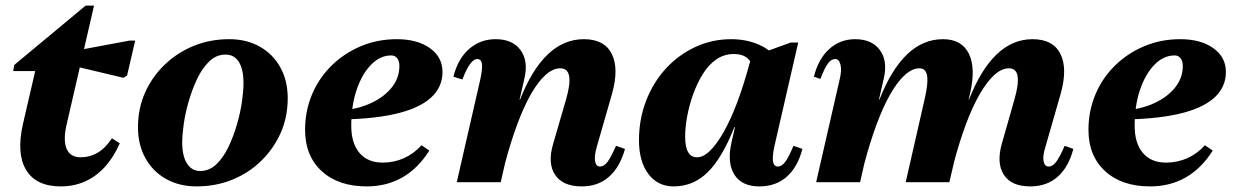

<svg xmlns="http://www.w3.org/2000/svg" viewBox="-20 -651 4418 686"><path d="M197 15Q109 15 73.5 -43.5Q38 -102 62 -208L119 -454L150 -397H27L31 -419L286 -631H316L218 -206Q205 -150 218 -119.5Q231 -89 268 -89Q301 -89 329 -105.5Q357 -122 380 -157L408 -139Q386 -89 354.5 -54.5Q323 -20 283.5 -2.5Q244 15 197 15ZM421 -373 207 -424 218 -464 443 -506H463L434 -381Z M682 15Q621 15 573.5 -11.5Q526 -38 499.5 -86Q473 -134 473 -196Q473 -263 498 -319.5Q523 -376 568 -419.5Q613 -463 672 -487Q731 -511 799 -511Q861 -511 908 -484.5Q955 -458 981.5 -410.5Q1008 -363 1008 -300Q1008 -233 983 -176.5Q958 -120 913.5 -76.5Q869 -33 810 -9Q751 15 682 15ZM695 -40Q728 -40 753 -64Q778 -88 796 -125.5Q814 -163 826.5 -206Q839 -249 844.5 -288Q850 -327 850 -354Q850 -403 833.5 -429.5Q817 -456 786 -456Q753 -456 728 -432Q703 -408 685 -370.5Q667 -333 654.5 -290Q642 -247 636.5 -208Q631 -169 631 -142Q631 -94 648 -67Q665 -40 695 -40Z M1290 15Q1189 15 1129.5 -39.5Q1070 -94 1070 -187Q1070 -255 1095 -314Q1120 -373 1165 -417Q1210 -461 1269.5 -486Q1329 -511 1398 -511Q1471 -511 1516 -479Q1561 -447 1561 -394Q1561 -338 1517.5 -300Q1474 -262 1388 -243Q1302 -224 1175 -224V-256Q1240 -256 1292.5 -277Q1345 -298 1376 -334Q1407 -370 1407 -415Q1407 -433 1399 -443Q1391 -453 1378 -453Q1338 -453 1305.5 -419.5Q1273 -386 1254 -329.5Q1235 -273 1235 -202Q1235 -139 1264.5 -104.5Q1294 -70 1347 -70Q1388 -70 1423.5 -86Q1459 -102 1486 -132L1514 -113Q1433 15 1290 15Z M2059 15Q1991 15 1963.5 -26Q1936 -67 1956 -136L2002 -294Q2035 -407 1982 -407Q1956 -407 1929.5 -383.5Q1903 -360 1877.5 -315.5Q1852 -271 1828.5 -208Q1805 -145 1784 -66H1731L1745 -295H1838Q1923 -511 2066 -511Q2139 -511 2165.5 -459Q2192 -407 2167 -317L2113 -129Q2103 -95 2106 -75.5Q2109 -56 2124 -56Q2138 -56 2150.5 -72.5Q2163 -89 2181 -130L2213 -119Q2195 -54 2156 -19.5Q2117 15 2059 15ZM1612 0 1696 -367Q1704 -404 1702 -422Q1700 -440 1685 -440Q1660 -440 1632 -367L1600 -377Q1616 -441 1656 -476Q1696 -511 1751 -511Q1811 -511 1839.5 -472.5Q1868 -434 1854 -372L1769 0Z M2387 15Q2330 15 2296.5 -29.5Q2263 -74 2263 -150Q2263 -225 2288.5 -291Q2314 -357 2359 -406Q2404 -455 2464 -483Q2524 -511 2593 -511Q2648 -511 2693.5 -490.5Q2739 -470 2762 -433L2676 -358Q2676 -411 2658.5 -434.5Q2641 -458 2602 -458Q2567 -458 2539 -438.5Q2511 -419 2490.5 -385.5Q2470 -352 2456 -312.5Q2442 -273 2435 -234Q2428 -195 2428 -163Q2428 -89 2470 -89Q2493 -89 2517 -112.5Q2541 -136 2565.5 -179Q2590 -222 2613.5 -284Q2637 -346 2658 -424L2713 -396L2703 -197H2604Q2560 -86 2508.5 -35.5Q2457 15 2387 15ZM2693 15Q2630 15 2603.5 -27.5Q2577 -70 2594 -144L2667 -462H2703L2805 -499H2832L2747 -129Q2739 -92 2742 -74Q2745 -56 2759 -56Q2773 -56 2785.5 -72.5Q2798 -89 2815 -130L2847 -119Q2830 -54 2791 -19.5Q2752 15 2693 15Z M3661 15Q3594 15 3567 -26Q3540 -67 3559 -136L3604 -294Q3637 -407 3585 -407Q3559 -407 3533 -383.5Q3507 -360 3481 -315.5Q3455 -271 3431.5 -208Q3408 -145 3387 -66H3334L3348 -295H3442Q3527 -511 3669 -511Q3742 -511 3768.5 -459Q3795 -407 3770 -317L3716 -129Q3705 -95 3708.5 -75.5Q3712 -56 3727 -56Q3741 -56 3753.5 -72.5Q3766 -89 3784 -130L3815 -119Q3798 -54 3759 -19.5Q3720 15 3661 15ZM2896 0 2980 -367Q2988 -400 2983 -420Q2978 -440 2964 -440Q2949 -440 2937.5 -423.5Q2926 -407 2911 -369L2888 -377Q2904 -441 2943 -476Q2982 -511 3035 -511Q3095 -511 3123.5 -472.5Q3152 -434 3138 -372L3053 0ZM3015 -66 3029 -295H3122Q3207 -511 3349 -511Q3416 -511 3441.5 -459.5Q3467 -408 3446 -317L3372 0H3216L3283 -294Q3297 -353 3292.5 -380Q3288 -407 3265 -407Q3240 -407 3213.5 -383.5Q3187 -360 3161.5 -315.5Q3136 -271 3112.5 -208Q3089 -145 3068 -66Z M4089 15Q3988 15 3928.5 -39.5Q3869 -94 3869 -187Q3869 -255 3894 -314Q3919 -373 3964 -417Q4009 -461 4068.5 -486Q4128 -511 4197 -511Q4270 -511 4315 -479Q4360 -447 4360 -394Q4360 -338 4316.5 -300Q4273 -262 4187 -243Q4101 -224 3974 -224V-256Q4039 -256 4091.5 -277Q4144 -298 4175 -334Q4206 -370 4206 -415Q4206 -433 4198 -443Q4190 -453 4177 -453Q4137 -453 4104.5 -419.5Q4072 -386 4053 -329.5Q4034 -273 4034 -202Q4034 -139 4063.5 -104.5Q4093 -70 4146 -70Q4187 -70 4222.5 -86Q4258 -102 4285 -132L4313 -113Q4232 15 4089 15Z"/></svg>

Font: Platypi Light
Style: Bold Italic
Weight: 700
Italic angle: -13°
Version: Version 1.200